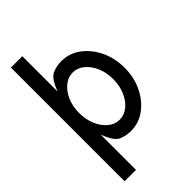

<svg xmlns="http://www.w3.org/2000/svg" viewBox="-261 -783 1042 1042"><g transform="rotate(-45 260.5 -261.5)"><path d="M260.7 -441.9Q225.1 -441.9 195.3 -417.5Q165.5 -393.1 147.9 -352.1Q130.4 -311 130.4 -261.2Q130.4 -211.4 147.9 -170.2Q165.5 -128.9 195.3 -104.5Q225.1 -80.1 260.7 -80.1Q296.9 -80.1 326.7 -104.5Q356.4 -128.9 374 -170.2Q391.6 -211.4 391.6 -261.2Q391.6 -311 374 -352.1Q356.4 -393.1 326.7 -417.5Q296.9 -441.9 260.7 -441.9ZM260.7 6.8Q224.1 6.8 190.9 -7.3Q157.7 -21.5 130.4 -96.2V174.8H43V-697.8H130.4V-426.3Q157.7 -500.5 190.9 -514.9Q224.1 -529.3 260.7 -529.3Q321.3 -529.3 370.6 -493.2Q419.9 -457 449.5 -396Q479 -335 479 -261.2Q479 -187 449.5 -126.2Q419.9 -65.4 370.6 -29.3Q321.3 6.8 260.7 6.8Z"/></g></svg>

Font: Qaz
Style: Regular
Weight: 400
Designer: GGBotNet
Foundry: f0n7
Version: 0.70